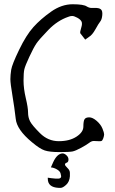

<svg xmlns="http://www.w3.org/2000/svg" viewBox="-20 -697 546 912"><path d="M207 151.9V147Q209.5 147.9 223.6 149.4Q234.9 150.9 244.1 151.4H258.3Q270.5 150.4 270.5 140.1Q270.5 137.7 267.8 127Q265.1 116.2 250.5 107.7Q235.8 99.1 221.7 98.1Q227.1 86.4 232.9 72.8Q252 31.7 278.3 31.7H278.8Q287.6 32.7 296.4 41.3Q305.2 49.8 305.2 60.1V61.5Q305.2 72.8 296.9 75.7Q288.6 78.6 288.6 84.2Q288.6 89.8 300.3 100.8Q312 111.8 312 124V140.1Q310.1 166.5 294.2 180.9Q278.3 195.3 268.6 195.3H258.3Q207 192.9 207 151.9ZM392.6 -666Q404.3 -659.2 415 -659.2H428.7Q450.2 -660.2 459 -652.8Q467.8 -645.5 465.8 -625Q463.9 -604.5 456.1 -594.7Q448.2 -585 433.1 -557.6Q418 -530.3 402.3 -521.5L384.8 -508.8L361.3 -539.1Q359.4 -544.9 365.7 -564.9Q372.1 -585 367.2 -594.7Q362.3 -604.5 347.2 -612.8Q332 -621.1 322.8 -621.1Q313.5 -621.1 304.7 -617.2Q252.9 -599.6 209.5 -554.7Q166 -509.8 152.8 -490.2Q139.6 -470.7 119.6 -427.7Q99.6 -384.8 95.7 -368.2Q91.8 -351.6 91.8 -314Q91.8 -276.4 102.5 -231Q113.3 -185.5 113.3 -162.6Q113.3 -139.6 122.6 -121.1Q131.8 -102.5 169.9 -64.5Q208 -26.4 259.3 -26.4Q310.5 -26.4 343.3 -47.9Q376 -69.3 376 -95.7Q376 -122.1 381.8 -130.9Q387.7 -139.6 403.8 -139.6Q419.9 -139.6 439.5 -122.6Q459 -105.5 466.8 -85.9Q474.6 -66.4 474.6 -59.1Q474.6 -51.8 470.7 -40.5Q466.8 -29.3 461.9 -27.3Q457 -25.4 446.3 -26.4Q435.5 -27.3 425.3 -27.3Q415 -27.3 403.8 -18.6Q392.6 -9.8 365.7 4.9Q338.9 19.5 324.2 22.5Q309.6 25.4 262.7 25.4Q215.8 25.4 192.4 17.6Q168.9 9.8 131.8 -21.5Q59.6 -81.1 54.7 -132.8Q48.8 -184.6 39.1 -242.7Q29.3 -300.8 29.3 -320.8Q29.3 -340.8 33.2 -365.7Q37.1 -390.6 70.8 -460.4Q104.5 -530.3 138.7 -568.4Q172.9 -606.4 222.7 -641.6Q272.5 -676.8 325.2 -676.8Q377.9 -676.8 392.6 -666Z"/></svg>

Font: Drukaatie burti
Style: Light
Weight: 300
Version: Version 0.14